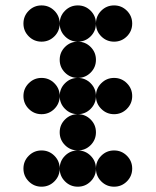

<svg xmlns="http://www.w3.org/2000/svg" viewBox="-20 -704 587 724"><path d="M205.1 -615.2Q205.1 -586.9 185.1 -566.9Q165 -546.9 136.7 -546.9Q108.4 -546.9 88.4 -566.9Q68.4 -586.9 68.4 -615.2Q68.4 -643.6 88.4 -663.6Q108.4 -683.6 136.7 -683.6Q165 -683.6 185.1 -663.6Q205.1 -643.6 205.1 -615.2ZM341.8 -615.2Q341.8 -586.9 321.8 -566.9Q301.8 -546.9 273.4 -546.9Q245.1 -546.9 225.1 -566.9Q205.1 -586.9 205.1 -615.2Q205.1 -643.6 225.1 -663.6Q245.1 -683.6 273.4 -683.6Q301.8 -683.6 321.8 -663.6Q341.8 -643.6 341.8 -615.2ZM478.5 -615.2Q478.5 -586.9 458.5 -566.9Q438.5 -546.9 410.2 -546.9Q381.8 -546.9 361.8 -566.9Q341.8 -586.9 341.8 -615.2Q341.8 -643.6 361.8 -663.6Q381.8 -683.6 410.2 -683.6Q438.5 -683.6 458.5 -663.6Q478.5 -643.6 478.5 -615.2ZM341.8 -478.5Q341.8 -450.2 321.8 -430.2Q301.8 -410.2 273.4 -410.2Q245.1 -410.2 225.1 -430.2Q205.1 -450.2 205.1 -478.5Q205.1 -506.8 225.1 -526.9Q245.1 -546.9 273.4 -546.9Q301.8 -546.9 321.8 -526.9Q341.8 -506.8 341.8 -478.5ZM341.8 -341.8Q341.8 -313.5 321.8 -293.5Q301.8 -273.4 273.4 -273.4Q245.1 -273.4 225.1 -293.5Q205.1 -313.5 205.1 -341.8Q205.1 -370.1 225.1 -390.1Q245.1 -410.2 273.4 -410.2Q301.8 -410.2 321.8 -390.1Q341.8 -370.1 341.8 -341.8ZM341.8 -205.1Q341.8 -176.8 321.8 -156.7Q301.8 -136.7 273.4 -136.7Q245.1 -136.7 225.1 -156.7Q205.1 -176.8 205.1 -205.1Q205.1 -233.4 225.1 -253.4Q245.1 -273.4 273.4 -273.4Q301.8 -273.4 321.8 -253.4Q341.8 -233.4 341.8 -205.1ZM205.1 -68.4Q205.1 -40 185.1 -20Q165 0 136.7 0Q108.4 0 88.4 -20Q68.4 -40 68.4 -68.4Q68.4 -96.7 88.4 -116.7Q108.4 -136.7 136.7 -136.7Q165 -136.7 185.1 -116.7Q205.1 -96.7 205.1 -68.4ZM341.8 -68.4Q341.8 -40 321.8 -20Q301.8 0 273.4 0Q245.1 0 225.1 -20Q205.1 -40 205.1 -68.4Q205.1 -96.7 225.1 -116.7Q245.1 -136.7 273.4 -136.7Q301.8 -136.7 321.8 -116.7Q341.8 -96.7 341.8 -68.4ZM478.5 -68.4Q478.5 -40 458.5 -20Q438.5 0 410.2 0Q381.8 0 361.8 -20Q341.8 -40 341.8 -68.4Q341.8 -96.7 361.8 -116.7Q381.8 -136.7 410.2 -136.7Q438.5 -136.7 458.5 -116.7Q478.5 -96.7 478.5 -68.4ZM205.1 -341.8Q205.1 -313.5 185.1 -293.5Q165 -273.4 136.7 -273.4Q108.4 -273.4 88.4 -293.5Q68.4 -313.5 68.4 -341.8Q68.4 -370.1 88.4 -390.1Q108.4 -410.2 136.7 -410.2Q165 -410.2 185.1 -390.1Q205.1 -370.1 205.1 -341.8ZM478.5 -341.8Q478.5 -313.5 458.5 -293.5Q438.5 -273.4 410.2 -273.4Q381.8 -273.4 361.8 -293.5Q341.8 -313.5 341.8 -341.8Q341.8 -370.1 361.8 -390.1Q381.8 -410.2 410.2 -410.2Q438.5 -410.2 458.5 -390.1Q478.5 -370.1 478.5 -341.8Z"/></svg>

Font: DatDot
Style: Bold
Weight: 700
Designer: GGBot
Version: 1.00